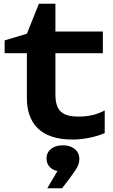

<svg xmlns="http://www.w3.org/2000/svg" viewBox="-20 -738 611 1036"><path d="M125 -451V-209C125 -75 197 15 371 15C439 15 508 -3 545 -20V-142C505 -121 463 -109 405 -109C314 -109 279 -140 279 -231V-451H535V-568H279V-718H190L125 -556L5 -520V-451ZM315 278 359 220C396 169 408 151 408 119C408 76 373 46 319 46C265 46 231 75 231 117C231 152 253 177 290 185L235 278Z"/></svg>

Font: Bounded Med
Style: Regular
Weight: 500
Designer: Vlad Churkin
Version: Version 3.0